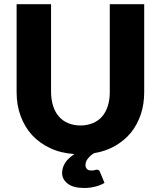

<svg xmlns="http://www.w3.org/2000/svg" viewBox="-20 -749 789 942"><path d="M518.6 -728.5H687.5V-296.9Q687.5 -237.8 670.9 -188Q652.8 -135.7 622.6 -98.6Q591.8 -60.5 545.4 -33.7Q499.5 -6.8 441.9 2.4Q424.8 12.2 412.1 27.8Q399.4 43 399.4 61Q399.4 72.8 406.7 80.1Q413.1 87.4 426.3 87.4Q435.5 87.4 438.5 86.9Q442.9 85.9 445.8 85.4Q449.7 84.5 451.2 84Q452.6 83.5 455.6 83.5Q466.3 83.5 469.7 92.8L492.7 148.4Q472.7 160.2 449.2 166Q422.9 173.3 393.6 173.3Q339.8 173.3 312.5 152.3Q284.7 130.9 284.7 99.1Q284.7 75.2 298.8 51.3Q312 29.3 345.2 6.8Q278.3 2.4 226.6 -22Q174.3 -46.4 137.2 -86.4Q101.6 -125 81.1 -180.2Q61.5 -232.9 61.5 -296.9V-728.5H230.5V-297.4Q230.5 -261.2 240.7 -229Q250.5 -198.2 268.6 -177.7Q287.6 -155.8 314 -145Q342.3 -133.3 374.5 -133.3Q406.7 -133.3 435.5 -145Q461.9 -155.8 480.5 -176.8Q499 -197.8 508.8 -228.5Q518.6 -259.3 518.6 -296.9Z"/></svg>

Font: Lato-ExtraBold
Style: Regular
Weight: 500
Designer: Lukasz Dziedzic with Adam Twardoch and Botio Nikoltchev
Foundry: tyPoland Lukasz Dziedzic
Version: ""